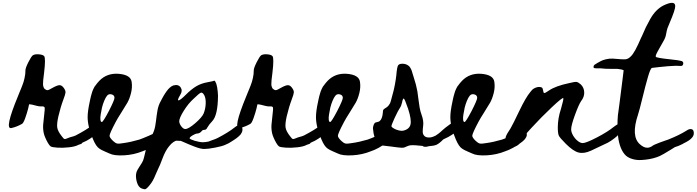

<svg xmlns="http://www.w3.org/2000/svg" viewBox="-20 -1051 4956 1366"><path d="M640 -162Q661 -181 677.5 -177.5Q694 -174 695 -146Q695 -138 692.5 -130.5Q690 -123 684.5 -116.5Q679 -110 673.5 -104Q668 -98 660 -92Q652 -86 646.5 -82Q641 -78 632 -72.5Q623 -67 620 -64Q596 -48 571 -38Q569 -37 565 -35Q563 -30 557 -27Q551 -24 539 -21Q516 -8 471 -3Q426 2 389 -0.5Q352 -3 341 -9Q332 -15 321 -34Q310 -53 302 -72Q294 -91 292 -101Q285 -130 287 -163Q290 -197 298 -269V-283Q298 -288 294.5 -290.5Q291 -293 285 -294Q279 -294 269 -294Q257 -294 242 -298Q227 -302 212.5 -305.5Q198 -309 187 -309Q188 -309 180 -277.5Q172 -246 159.5 -211Q147 -176 137 -170Q101 -149 61 -140Q9 -128 108 -367Q110 -373 118 -392Q126 -411 129 -418.5Q132 -426 138.5 -442.5Q145 -459 148 -469.5Q151 -480 154.5 -495Q158 -510 159.5 -523.5Q161 -537 161 -551Q161 -567 181.5 -608Q202 -649 214 -658Q230 -667 257.5 -664.5Q285 -662 294 -652Q306 -637 294 -536Q285 -470 286 -451Q287 -431 297 -419Q309 -409 318 -409.5Q327 -410 352 -425Q389 -446 405.5 -445Q422 -444 436 -422Q447 -406 446 -393Q445 -380 431 -343Q411 -290 395 -222Q383 -168 387.5 -142Q392 -116 420 -81Q432 -64 439 -62Q442 -61 449.5 -63.5Q457 -66 465.5 -69.5Q474 -73 477 -74Q508 -82 518 -87Q595 -127 640 -162Z M1092.5 -112Q1114.5 -130 1131 -126.5Q1147.5 -123 1147.5 -95Q1148.5 -86 1144 -77Q1139.5 -68 1134.5 -61.5Q1129.5 -55 1120 -47Q1110.5 -39 1104.5 -35Q1098.5 -31 1087 -23.5Q1075.5 -16 1073.5 -14Q1049.5 2 1024.5 13Q1022.5 14 1019 15.5Q1015.5 17 1011.5 18.5Q1007.5 20 1003.5 21.5Q999.5 23 997 24L994.5 25Q933.5 50 863.5 54Q791.5 58 758.5 41Q754.5 39 726.5 27Q698.5 15 686.5 6Q663.5 -9 642.5 -59Q603.5 -149 603.5 -218Q603.5 -260 618.5 -328Q619.5 -332 622 -345Q624.5 -358 626.5 -364.5Q628.5 -371 631.5 -382.5Q634.5 -394 637.5 -402Q640.5 -410 644.5 -418.5Q648.5 -427 652.5 -434Q673.5 -463 686.5 -476Q740.5 -532 823.5 -526Q909.5 -519 916.5 -469Q922.5 -430 912 -388.5Q901.5 -347 886 -320Q870.5 -293 843 -250Q815.5 -207 803.5 -184Q759.5 -101 759.5 -85Q759.5 -72 784.5 -48Q800.5 -33 813 -30Q825.5 -27 858.5 -33Q910.5 -40 971.5 -58Q994.5 -66 1038.5 -85Q1082.5 -104 1092.5 -112ZM704.5 -183Q713.5 -183 754.5 -261Q794.5 -339 794.5 -355Q794.5 -374 774 -379.5Q753.5 -385 741.5 -370Q731.5 -358 721.5 -334Q711.5 -310 705.5 -285Q700.5 -260 696.5 -237Q692.5 -214 694.5 -198.5Q696.5 -183 704.5 -183Z M1650 -145Q1672 -163 1688.5 -159.5Q1705 -156 1705 -128Q1705 -119 1701 -110Q1697 -101 1692 -94.5Q1687 -88 1677 -79.5Q1667 -71 1661.5 -67Q1656 -63 1644.5 -55.5Q1633 -48 1630 -46Q1607 -30 1581 -20Q1562 -11 1511.5 -1Q1461 9 1432 9Q1408 9 1365 -7.5Q1322 -24 1291.5 -38Q1261 -52 1261 -49Q1261 -49 1254 -49Q1247 -49 1238.5 -50Q1230 -51 1214 -40.5Q1198 -30 1181 -8Q1156 23 1136 76.5Q1116 130 1108 144Q1098 164 1087.5 190Q1077 216 1067 234Q1057 252 1040 272Q1025 290 1016.5 294Q1008 298 988 290Q964 281 953.5 243.5Q943 206 950 178Q954 161 973.5 132.5Q993 104 998 91Q1004 75 1011 43Q1018 11 1023 -2Q1030 -23 1049 -61.5Q1068 -100 1075 -119Q1085 -147 1089.5 -188Q1094 -229 1100.5 -266Q1107 -303 1124 -332Q1126 -336 1130 -343.5Q1134 -351 1137.5 -357.5Q1141 -364 1146 -372.5Q1151 -381 1155.5 -387.5Q1160 -394 1165.5 -402Q1171 -410 1176.5 -416Q1182 -422 1188 -427.5Q1194 -433 1200.5 -437Q1207 -441 1213 -443Q1249 -453 1265 -429.5Q1281 -406 1263 -377Q1237 -334 1252 -337Q1267 -342 1301 -376Q1341 -416 1376 -437Q1411 -458 1457 -466Q1501 -474 1503 -477Q1507 -478 1511 -472Q1515 -466 1519 -455Q1522 -444 1525 -430Q1527 -415 1529 -400Q1531 -385 1531 -371Q1530 -232 1491 -190Q1467 -165 1454 -142Q1450 -133 1444.5 -130Q1439 -127 1435.5 -127.5Q1432 -128 1425 -126Q1418 -124 1413 -116Q1399 -101 1383 -101Q1370 -100 1349.5 -87.5Q1329 -75 1329 -67Q1329 -64 1339.5 -59Q1350 -54 1365 -49.5Q1380 -45 1396 -42Q1412 -39 1423 -39Q1440 -39 1464 -44Q1473 -48 1486 -52.5Q1499 -57 1510 -61Q1521 -65 1528 -69Q1605 -109 1650 -145ZM1298 -133Q1321 -133 1369 -174.5Q1417 -216 1429 -244Q1442 -276 1443.5 -314Q1445 -352 1433 -374Q1421 -395 1409.5 -391.5Q1398 -388 1358 -349Q1320 -315 1287.5 -263Q1255 -211 1255 -187Q1257 -168 1271 -150.5Q1285 -133 1298 -133Z M2264.5 -162Q2285.5 -181 2302 -177.5Q2318.5 -174 2319.5 -146Q2319.5 -138 2317 -130.5Q2314.5 -123 2309 -116.5Q2303.5 -110 2298 -104Q2292.5 -98 2284.5 -92Q2276.5 -86 2271 -82Q2265.5 -78 2256.5 -72.5Q2247.5 -67 2244.5 -64Q2220.5 -48 2195.5 -38Q2193.5 -37 2189.5 -35Q2187.5 -30 2181.5 -27Q2175.5 -24 2163.5 -21Q2140.5 -8 2095.5 -3Q2050.5 2 2013.5 -0.5Q1976.5 -3 1965.5 -9Q1956.5 -15 1945.5 -34Q1934.5 -53 1926.5 -72Q1918.5 -91 1916.5 -101Q1909.5 -130 1911.5 -163Q1914.5 -197 1922.5 -269V-283Q1922.5 -288 1919 -290.5Q1915.5 -293 1909.5 -294Q1903.5 -294 1893.5 -294Q1881.5 -294 1866.5 -298Q1851.5 -302 1837 -305.5Q1822.5 -309 1811.5 -309Q1812.5 -309 1804.5 -277.5Q1796.5 -246 1784 -211Q1771.5 -176 1761.5 -170Q1725.5 -149 1685.5 -140Q1633.5 -128 1732.5 -367Q1734.5 -373 1742.5 -392Q1750.5 -411 1753.5 -418.5Q1756.5 -426 1763 -442.5Q1769.5 -459 1772.5 -469.5Q1775.5 -480 1779 -495Q1782.5 -510 1784 -523.5Q1785.5 -537 1785.5 -551Q1785.5 -567 1806 -608Q1826.5 -649 1838.5 -658Q1854.5 -667 1882 -664.5Q1909.5 -662 1918.5 -652Q1930.5 -637 1918.5 -536Q1909.5 -470 1910.5 -451Q1911.5 -431 1921.5 -419Q1933.5 -409 1942.5 -409.5Q1951.5 -410 1976.5 -425Q2013.5 -446 2030 -445Q2046.5 -444 2060.5 -422Q2071.5 -406 2070.5 -393Q2069.5 -380 2055.5 -343Q2035.5 -290 2019.5 -222Q2007.5 -168 2012 -142Q2016.5 -116 2044.5 -81Q2056.5 -64 2063.5 -62Q2066.5 -61 2074 -63.5Q2081.5 -66 2090 -69.5Q2098.5 -73 2101.5 -74Q2132.5 -82 2142.5 -87Q2219.5 -127 2264.5 -162Z M2717 -112Q2739 -130 2755.5 -126.5Q2772 -123 2772 -95Q2773 -86 2768.5 -77Q2764 -68 2759 -61.5Q2754 -55 2744.5 -47Q2735 -39 2729 -35Q2723 -31 2711.5 -23.5Q2700 -16 2698 -14Q2674 2 2649 13Q2647 14 2643.5 15.5Q2640 17 2636 18.5Q2632 20 2628 21.5Q2624 23 2621.5 24L2619 25Q2558 50 2488 54Q2416 58 2383 41Q2379 39 2351 27Q2323 15 2311 6Q2288 -9 2267 -59Q2228 -149 2228 -218Q2228 -260 2243 -328Q2244 -332 2246.5 -345Q2249 -358 2251 -364.5Q2253 -371 2256 -382.5Q2259 -394 2262 -402Q2265 -410 2269 -418.5Q2273 -427 2277 -434Q2298 -463 2311 -476Q2365 -532 2448 -526Q2534 -519 2541 -469Q2547 -430 2536.5 -388.5Q2526 -347 2510.5 -320Q2495 -293 2467.5 -250Q2440 -207 2428 -184Q2384 -101 2384 -85Q2384 -72 2409 -48Q2425 -33 2437.5 -30Q2450 -27 2483 -33Q2535 -40 2596 -58Q2619 -66 2663 -85Q2707 -104 2717 -112ZM2329 -183Q2338 -183 2379 -261Q2419 -339 2419 -355Q2419 -374 2398.5 -379.5Q2378 -385 2366 -370Q2356 -358 2346 -334Q2336 -310 2330 -285Q2325 -260 2321 -237Q2317 -214 2319 -198.5Q2321 -183 2329 -183Z M3212.5 -189Q3234.5 -208 3251 -204.5Q3267.5 -201 3267.5 -172Q3267.5 -166 3265.5 -159Q3263.5 -152 3260 -146.5Q3256.5 -141 3251 -135Q3245.5 -129 3240 -124.5Q3234.5 -120 3227.5 -115Q3220.5 -110 3215.5 -106.5Q3210.5 -103 3203.5 -98Q3196.5 -93 3193.5 -91Q3169.5 -75 3143.5 -64Q3141.5 -63 3133.5 -59Q3106.5 -31 3085.5 -21Q3065.5 -13 3032.5 -11Q2998.5 -1 2985.5 -13Q2981.5 -13 2962 -15Q2942.5 -17 2935.5 -17.5Q2928.5 -18 2914 -18Q2899.5 -18 2889 -15Q2878.5 -12 2868.5 -7Q2855.5 1 2835.5 0Q2815.5 -1 2766.5 -8Q2731.5 -13 2707.5 -15Q2702.5 -15 2696.5 -15Q2690.5 -15 2683.5 -15.5Q2676.5 -16 2672.5 -19Q2661.5 -26 2645.5 -73Q2636.5 -100 2634.5 -129Q2632.5 -141 2634.5 -148Q2639.5 -173 2650.5 -179Q2654.5 -181 2665.5 -183Q2676.5 -185 2681.5 -190Q2690.5 -197 2696.5 -213Q2702.5 -230 2703.5 -248Q2704.5 -264 2706.5 -269Q2710.5 -275 2722 -282Q2733.5 -289 2734.5 -290Q2746.5 -300 2755.5 -317Q2759.5 -326 2771.5 -373Q2782.5 -410 2789.5 -449Q2796.5 -487 2799.5 -514Q2804.5 -576 2813 -587Q2821.5 -598 2845 -597.5Q2868.5 -597 2885.5 -584Q2893.5 -579 2900 -567.5Q2906.5 -556 2909.5 -547Q2912.5 -538 2917 -522Q2921.5 -506 2923.5 -501Q2941.5 -447 2949.5 -401Q2952.5 -383 2956.5 -348.5Q2960.5 -314 2965.5 -286Q2970.5 -258 2979.5 -234Q2995.5 -190 2990.5 -155Q2987.5 -133 2987.5 -114Q2987.5 -95 3000 -83Q3012.5 -71 3038.5 -73Q3049.5 -74 3060.5 -78Q3071.5 -82 3079 -86Q3086.5 -90 3098 -99Q3109.5 -108 3113.5 -111.5Q3117.5 -115 3130.5 -127Q3145.5 -141 3177 -163.5Q3208.5 -186 3212.5 -189ZM2883.5 -277Q2858.5 -350 2852.5 -350Q2845.5 -350 2840.5 -322Q2834.5 -296 2825.5 -284Q2813.5 -267 2787.5 -211.5Q2761.5 -156 2765.5 -150Q2770.5 -143 2785.5 -135Q2800.5 -127 2818 -123Q2835.5 -119 2847.5 -121Q2892.5 -131 2900.5 -165.5Q2908.5 -200 2883.5 -277Z M3673 -112Q3695 -130 3711.5 -126.5Q3728 -123 3728 -95Q3729 -86 3724.5 -77Q3720 -68 3715 -61.5Q3710 -55 3700.5 -47Q3691 -39 3685 -35Q3679 -31 3667.5 -23.5Q3656 -16 3654 -14Q3630 2 3605 13Q3603 14 3599.5 15.5Q3596 17 3592 18.5Q3588 20 3584 21.5Q3580 23 3577.5 24L3575 25Q3514 50 3444 54Q3372 58 3339 41Q3335 39 3307 27Q3279 15 3267 6Q3244 -9 3223 -59Q3184 -149 3184 -218Q3184 -260 3199 -328Q3200 -332 3202.5 -345Q3205 -358 3207 -364.5Q3209 -371 3212 -382.5Q3215 -394 3218 -402Q3221 -410 3225 -418.5Q3229 -427 3233 -434Q3254 -463 3267 -476Q3321 -532 3404 -526Q3490 -519 3497 -469Q3503 -430 3492.5 -388.5Q3482 -347 3466.5 -320Q3451 -293 3423.5 -250Q3396 -207 3384 -184Q3340 -101 3340 -85Q3340 -72 3365 -48Q3381 -33 3393.5 -30Q3406 -27 3439 -33Q3491 -40 3552 -58Q3575 -66 3619 -85Q3663 -104 3673 -112ZM3285 -183Q3294 -183 3335 -261Q3375 -339 3375 -355Q3375 -374 3354.5 -379.5Q3334 -385 3322 -370Q3312 -358 3302 -334Q3292 -310 3286 -285Q3281 -260 3277 -237Q3273 -214 3275 -198.5Q3277 -183 3285 -183Z M3612.5 -138Q3628.5 -165 3674.5 -261.5Q3720.5 -358 3753.5 -397Q3758.5 -404 3764.5 -410Q3776.5 -423 3797.5 -429.5Q3818.5 -436 3835.5 -428Q3841.5 -424 3844 -407Q3846.5 -390 3851.5 -389Q3858.5 -388 3885.5 -407Q3931.5 -439 4030.5 -460Q4070.5 -470 4082.5 -468Q4094.5 -466 4112.5 -450Q4135.5 -427 4136.5 -394Q4137.5 -361 4114.5 -332Q4097.5 -307 4070.5 -233Q4043.5 -159 4043.5 -131Q4043.5 -111 4057 -87.5Q4070.5 -64 4090 -48.5Q4109.5 -33 4125.5 -33Q4149.5 -33 4226.5 -73Q4303.5 -113 4347.5 -149Q4380.5 -174 4394.5 -172.5Q4408.5 -171 4408.5 -143Q4408.5 -131 4398 -115.5Q4387.5 -100 4370.5 -83Q4352.5 -67 4328.5 -50.5Q4304.5 -34 4279.5 -24Q4213.5 7 4184.5 21Q4134.5 44 4096 34Q4057.5 24 4005.5 -28Q3963.5 -70 3956 -85.5Q3948.5 -101 3948.5 -145Q3948.5 -209 3971.5 -278Q3991.5 -347 3987.5 -353Q3981.5 -359 3906.5 -288.5Q3831.5 -218 3759.5 -139.5Q3687.5 -61 3687.5 -49Q3687.5 -39 3675 -27Q3662.5 -15 3644.5 -7.5Q3626.5 0 3612.5 -3Q3589.5 -6 3580.5 -39Q3573.5 -61 3578.5 -78Q3583.5 -95 3612.5 -138Z M4863 -121Q4886 -137 4902 -131.5Q4918 -126 4916 -98Q4915 -91 4911.5 -83.5Q4908 -76 4902 -70Q4896 -64 4890.5 -59Q4885 -54 4876 -48.5Q4867 -43 4861 -40Q4855 -37 4845.5 -32Q4836 -27 4833 -25Q4808 -12 4781 -4Q4780 -3 4756.5 11.5Q4733 26 4703 43.5Q4673 61 4654 67Q4628 76 4600 81Q4572 86 4541 87.5Q4510 89 4481.5 81Q4453 73 4434 57Q4411 36 4396.5 -0.5Q4382 -37 4377.5 -79.5Q4373 -122 4373 -159Q4373 -196 4376 -230Q4377 -235 4387.5 -315.5Q4398 -396 4407.5 -473.5L4417 -551Q4405 -558 4372 -561Q4352 -562 4331 -561Q4282 -561 4262 -564Q4258 -565 4250.5 -565Q4243 -565 4235.5 -565Q4228 -565 4220.5 -565Q4213 -565 4208.5 -566.5Q4204 -568 4203 -571Q4201 -587 4216 -594Q4217 -595 4229.5 -602.5Q4242 -610 4255.5 -617Q4269 -624 4292 -629.5Q4315 -635 4339 -634Q4414 -627 4432.5 -629.5Q4451 -632 4469 -651Q4496 -676 4541 -782Q4543 -786 4547 -794Q4564 -834 4575 -857Q4586 -880 4606 -915.5Q4626 -951 4650 -975Q4674 -999 4700 -1012Q4784 -1052 4784 -1007Q4784 -981 4745 -890Q4734 -865 4729 -851Q4723 -833 4719 -808Q4715 -783 4700 -758Q4676 -716 4660 -687Q4641 -653 4646 -647Q4651 -639 4747 -629Q4814 -622 4828.5 -617Q4843 -612 4841 -598Q4839 -579 4819 -582Q4811 -583 4787 -583Q4763 -582 4733 -580Q4703 -578 4671 -574Q4640 -570 4619 -568Q4608 -566 4590 -504Q4572 -442 4550.5 -353.5Q4529 -265 4519 -235Q4468 -82 4532 -25Q4561 1 4586 0Q4601 0 4619 -11Q4622 -15 4639.5 -23Q4657 -31 4675.5 -37.5Q4694 -44 4713.5 -51Q4733 -58 4734 -58Q4814 -90 4863 -121Z"/></svg>

Font: Beth Ellen
Style: Regular
Weight: 400
Designer: Alyson Diaz
Version: Version 2.000